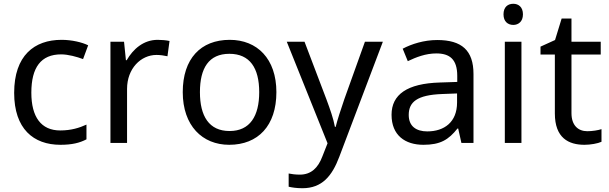

<svg xmlns="http://www.w3.org/2000/svg" viewBox="-20 -757 3228 1017"><path d="M300 10C361 10 402 0 438 -19V-97C401 -80 357 -66 299 -66C198 -66 146 -137 146 -266C146 -400 197 -469 304 -469C341 -469 388 -456 420 -444L447 -517C415 -533 360 -546 306 -546C162 -546 55 -463 55 -265C55 -75 157 10 300 10Z M815 -546C740 -546 685 -497 651 -438H647L637 -536H565V0H653V-286C653 -394 726 -466 809 -466C827 -466 850 -463 867 -459L878 -540C860 -544 835 -546 815 -546Z M1444 -269C1444 -446 1342 -546 1197 -546C1043 -546 948 -446 948 -269C948 -91 1052 10 1194 10C1347 10 1444 -91 1444 -269ZM1039 -269C1039 -396 1086 -472 1195 -472C1304 -472 1353 -396 1353 -269C1353 -142 1304 -63 1196 -63C1087 -63 1039 -142 1039 -269Z M1499 -536 1715 2 1687 73C1665 131 1629 168 1568 168C1545 168 1523 165 1509 162V232C1526 236 1550 240 1582 240C1686 240 1739 175 1777 74L2008 -536H1913L1804 -232C1785 -177 1766 -118 1758 -85H1754C1746 -129 1729 -177 1709 -231L1593 -536Z M2296 -545C2226 -545 2160 -524 2113 -499L2140 -433C2184 -454 2235 -474 2291 -474C2361 -474 2402 -444 2402 -355V-323L2311 -320C2136 -315 2054 -256 2054 -149C2054 -40 2126 10 2223 10C2313 10 2356 -17 2403 -76H2407L2424 0H2488V-365C2488 -490 2426 -545 2296 -545ZM2322 -259 2401 -262V-214C2401 -110 2333 -61 2243 -61C2185 -61 2145 -88 2145 -148C2145 -216 2188 -254 2322 -259Z M2699 -737C2670 -737 2647 -720 2647 -681C2647 -643 2670 -625 2699 -625C2726 -625 2750 -643 2750 -681C2750 -720 2726 -737 2699 -737ZM2742 -536H2654V0H2742Z M3091 -62C3042 -62 3007 -93 3007 -158V-468H3162V-536H3007V-659H2955L2920 -545L2843 -510V-468H2919V-156C2919 -26 2992 10 3076 10C3108 10 3147 3 3166 -6V-73C3149 -67 3117 -62 3091 -62Z"/></svg>

Font: Noto Sans Elbasan
Style: Regular
Weight: 400
Designer: Monotype Design Team
Foundry: Monotype Imaging Inc.
Version: Version 2.004